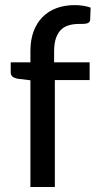

<svg xmlns="http://www.w3.org/2000/svg" viewBox="-20 -750 392 770"><path d="M102 0V-428L49 -434.5Q37.5 -437 30.2 -442.8Q23 -448.5 23 -459.5V-500H102V-546Q102 -589.5 114.5 -623.5Q127 -657.5 150.2 -681.2Q173.5 -705 206.2 -717.2Q239 -729.5 280 -729.5Q314.5 -729.5 343.5 -719.5L341.5 -670.5Q341 -664 337.5 -660.8Q334 -657.5 328.2 -656Q322.5 -654.5 314.2 -654.2Q306 -654 296.5 -654Q274 -654 255.5 -648.5Q237 -643 224 -630Q211 -617 204 -595.8Q197 -574.5 197 -543V-500H339.5V-429H200V0Z"/></svg>

Font: LatoLatin Medium
Style: Regular
Weight: 500
Designer: Lukasz Dziedzic with Adam Twardoch and Botio Nikoltchev
Foundry: tyPoland Lukasz Dziedzic
Version: Version 2.015; 2015-08-06; http://www.latofonts.com/